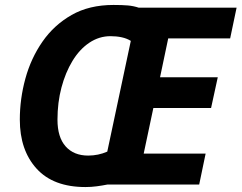

<svg xmlns="http://www.w3.org/2000/svg" viewBox="-20 -745 975 775"><path d="M325 10Q195 10 127.5 -64.5Q60 -139 60 -262Q60 -346 82.5 -428Q105 -510 151.5 -577Q198 -644 269 -684.5Q340 -725 438 -725Q473 -725 496 -723Q519 -721 540 -714H935L909 -590H659L626 -433H859L832 -309H599L560 -125H810L784 0H413Q393 4 370.5 7Q348 10 325 10ZM336 -117Q356 -117 375.5 -121Q395 -125 413 -133L508 -580Q492 -590 471 -594.5Q450 -599 426 -599Q380 -599 340.5 -572.5Q301 -546 272.5 -499Q244 -452 228 -391.5Q212 -331 212 -262Q212 -191 245 -154Q278 -117 336 -117Z"/></svg>

Font: BC Sans
Style: Bold Italic
Weight: 700
Italic angle: -12°
Designer: Monotype Design Team
Province of B.C.
Foundry: Monotype Imaging Inc.
Version: Version 2.000;GOOG;noto-source:20170915:90ef993387c0